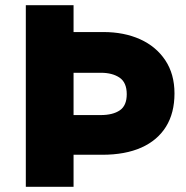

<svg xmlns="http://www.w3.org/2000/svg" viewBox="-20 -720 718 740"><path d="M79.5 0V-700H263.5V-596.5H378.5Q458 -596.5 519.8 -568.8Q581.5 -541 617 -487.8Q652.5 -434.5 652.5 -360Q652.5 -284.5 619.8 -231.8Q587 -179 524.8 -151.2Q462.5 -123.5 374 -123.5H263.5V0ZM263.5 -276.5H368Q415 -276.5 441.8 -294.8Q468.5 -313 468.5 -357Q468.5 -402 440.8 -420.8Q413 -439.5 369 -439.5H263.5Z"/></svg>

Font: Geologica Roman ExtraBold
Style: Regular
Weight: 800
Designer: Sindre Bremnes, Frode Helland
Foundry: Monokrom Skriftforlag AS
Version: Version 1.010;gftools[0.9.28]